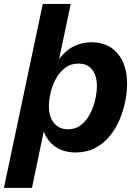

<svg xmlns="http://www.w3.org/2000/svg" viewBox="-50 -752 675 963"><path d="M-30.3 190.4 164.6 -732.4H304.7L240.2 -425.8L231.4 -434.6Q268.6 -491.7 313.2 -515.9Q357.9 -540 408.7 -540Q492.2 -540 539.8 -483.9Q587.4 -427.7 587.4 -330.6Q587.4 -290 578.1 -243.4Q568.8 -196.8 549.6 -151.4Q530.3 -106 499.8 -68.8Q469.2 -31.7 426.8 -9.5Q384.3 12.7 329.1 12.7Q264.6 12.7 220.5 -21.2Q176.3 -55.2 160.6 -122.1L175.3 -121.1L110.4 190.4ZM290.5 -103.5Q329.6 -103.5 357.2 -125.7Q384.8 -147.9 402.3 -182.1Q419.9 -216.3 428 -253.7Q436 -291 436 -320.3Q436 -372.6 412.4 -402.8Q388.7 -433.1 343.8 -433.1Q304.7 -433.1 276.6 -411.6Q248.5 -390.1 230.5 -357.2Q212.4 -324.2 203.9 -287.6Q195.3 -251 195.3 -220.7Q195.3 -164.1 221.7 -133.8Q248 -103.5 290.5 -103.5Z"/></svg>

Font: Schibsted Grotesk
Style: Bold Italic
Weight: 700
Italic angle: -12°
Designer: Bakken & Baeck AS, Henrik Kongsvoll
Foundry: Schibsted ASA
Version: Version 1.100;gftools[0.9.25]